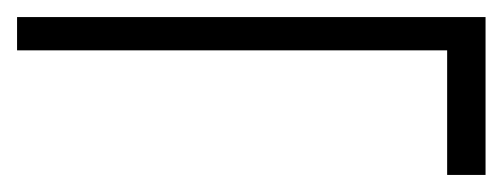

<svg xmlns="http://www.w3.org/2000/svg" viewBox="-44 -448 589 225"><path d="M480 -243V-389H-24V-428H525V-243Z"/></svg>

Font: DM Sans 12pt ExtraLight
Style: Regular
Weight: 250
Version: Version 4.004;gftools[0.9.30]